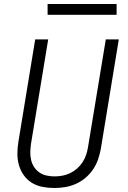

<svg xmlns="http://www.w3.org/2000/svg" viewBox="-20 -932 640 960"><path d="M252 8Q222 8 193 2.5Q164 -3 140 -17.5Q116 -32 99.5 -55Q83 -78 75 -105.5Q67 -133 67 -163Q67 -193 72 -223L156 -735H221L135 -213Q132 -193 131.5 -172.5Q131 -152 135.5 -132.5Q140 -113 150.5 -97Q161 -81 176.5 -70Q192 -59 212 -54.5Q232 -50 252 -50Q272 -50 291.5 -53.5Q311 -57 330 -66Q349 -75 365 -89Q381 -103 392.5 -120.5Q404 -138 410.5 -157.5Q417 -177 420 -196L509 -735H574L484 -187Q479 -160 470 -134Q461 -108 445 -84.5Q429 -61 407 -42.5Q385 -24 359 -12.5Q333 -1 305.5 3.5Q278 8 252 8ZM563 -858H218V-912H563Z"/></svg>

Font: Iosevka Light Extended
Style: Italic
Weight: 300
Width: 7
Italic angle: -9°
Monospace: yes
Designer: Belleve Invis
Foundry: Belleve Invis
Version: Version 32.5.0; ttfautohint (v1.8.4)